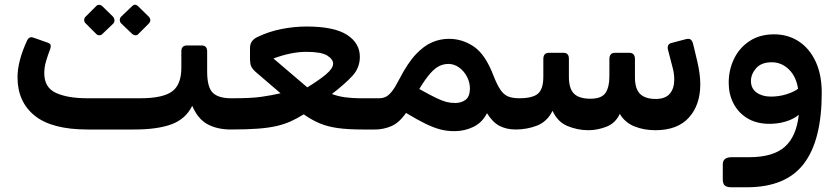

<svg xmlns="http://www.w3.org/2000/svg" viewBox="-20 -543 3545 811"><path d="M350 4Q199 4 126.5 -54.5Q54 -113 54 -217Q54 -284 94 -371Q98 -380 105 -384Q112 -388 124 -383L181 -363Q190 -360 193 -354.5Q196 -349 192 -336Q182 -310 174.5 -284.5Q167 -259 167 -234Q167 -173 216.5 -150.5Q266 -128 348 -128H573Q667 -128 706.5 -156.5Q746 -185 746 -257V-326Q746 -351 770 -351H831Q855 -351 855 -326V-241Q855 -174 879 -151Q903 -128 955 -128H970Q985 -128 985 -113V-26Q985 4 955 4Q898 4 857 -18Q816 -40 792 -96Q764 -40 704.5 -18Q645 4 547 4ZM413 -400Q408 -394 399.5 -394Q391 -394 385 -401L342 -444Q336 -450 335.5 -458Q335 -466 342 -473L385 -516Q391 -523 399 -522.5Q407 -522 413 -516L457 -473Q463 -466 463.5 -457.5Q464 -449 458 -443ZM565 -400Q559 -393 551 -394Q543 -395 537 -401L492 -444Q486 -450 486 -458.5Q486 -467 492 -473L537 -516Q550 -530 564 -516L608 -473Q622 -458 608 -443Z M954 4Q948 4 944 0.5Q940 -3 940 -14V-103Q940 -128 969 -128Q1041 -128 1083.5 -134Q1126 -140 1165 -149L1059 -240Q1045 -253 1040.5 -264Q1036 -275 1036 -293V-338Q1036 -358 1044.5 -369Q1053 -380 1068 -387Q1116 -410 1169.5 -420.5Q1223 -431 1275 -431Q1391 -431 1445.5 -396Q1500 -361 1500 -303Q1500 -257 1469 -223Q1438 -189 1382 -146Q1408 -136 1438.5 -132Q1469 -128 1498 -128H1580Q1596 -128 1596 -113V-27Q1596 4 1564 4H1513Q1450 4 1407 -2Q1364 -8 1330.5 -22Q1297 -36 1263 -60Q1234 -42 1207 -30Q1180 -18 1147.5 -10.5Q1115 -3 1068.5 0.5Q1022 4 954 4ZM1278 -174Q1326 -203 1356.5 -228.5Q1387 -254 1387 -274Q1387 -293 1362 -308.5Q1337 -324 1274 -324Q1242 -324 1207.5 -317Q1173 -310 1135 -296Z M1900 11Q1867 11 1839 3.5Q1811 -4 1777 -20.5Q1743 -37 1695 -66Q1666 -24 1632.5 -10Q1599 4 1566 4Q1551 4 1551 -11V-98Q1551 -128 1581 -128Q1597 -128 1609.5 -134Q1622 -140 1635.5 -157Q1649 -174 1667 -209Q1702 -277 1736.5 -313.5Q1771 -350 1805.5 -364.5Q1840 -379 1876 -379Q1934 -379 1982.5 -345.5Q2031 -312 2065 -222Q2080 -184 2094 -163.5Q2108 -143 2126.5 -135.5Q2145 -128 2173 -128Q2188 -128 2188 -113V-26Q2188 4 2158 4Q2120 4 2090.5 -11Q2061 -26 2037 -65Q2017 -25 1979.5 -7Q1942 11 1900 11ZM1903 -108Q1928 -108 1946 -121Q1964 -134 1965 -168Q1965 -195 1952.5 -219Q1940 -243 1919 -258Q1898 -273 1874 -273Q1855 -273 1836.5 -264.5Q1818 -256 1797.5 -233Q1777 -210 1751 -167Q1796 -142 1822 -129.5Q1848 -117 1865.5 -112.5Q1883 -108 1903 -108Z M2465 7Q2420 7 2377.5 -10.5Q2335 -28 2314 -75Q2291 -29 2248.5 -12.5Q2206 4 2158 4Q2143 4 2143 -12V-98Q2143 -128 2173 -128Q2230 -128 2252.5 -147.5Q2275 -167 2275 -219V-294Q2275 -320 2299 -320H2360Q2383 -320 2383 -295V-218Q2383 -169 2404.5 -147.5Q2426 -126 2474 -126Q2521 -126 2537.5 -150.5Q2554 -175 2554 -220V-293Q2554 -320 2578 -320H2638Q2662 -320 2662 -293V-216Q2662 -168 2683.5 -146.5Q2705 -125 2750 -125Q2790 -125 2809 -147Q2828 -169 2828 -207Q2828 -231 2822 -254L2802 -331Q2795 -357 2818 -362L2879 -378Q2892 -381 2898.5 -375Q2905 -369 2908 -356L2925 -285Q2938 -230 2938 -187Q2938 -100 2890 -46.5Q2842 7 2748 7Q2700 7 2660 -9Q2620 -25 2598 -62Q2580 -23 2542 -8Q2504 7 2465 7Z M3068 248Q3051 248 3042 241Q3033 234 3033 214V151Q3033 121 3071 121H3144Q3245 121 3294.5 77.5Q3344 34 3354 -58Q3331 -39 3296.5 -29Q3262 -19 3222 -20Q3170 -22 3133.5 -45.5Q3097 -69 3077.5 -107.5Q3058 -146 3058 -193Q3058 -248 3080.5 -294.5Q3103 -341 3146 -369.5Q3189 -398 3250 -398Q3308 -398 3353.5 -368.5Q3399 -339 3425 -283.5Q3451 -228 3451 -151Q3451 50 3375 149Q3299 248 3135 248ZM3152 -201Q3152 -169 3176 -152Q3200 -135 3236 -135Q3270 -135 3301 -144.5Q3332 -154 3351 -168Q3343 -220 3312 -250Q3281 -280 3240 -280Q3196 -280 3174 -255Q3152 -230 3152 -201Z"/></svg>

Font: Rubik Medium
Style: Regular
Weight: 500
Designer: Hubert and Fischer
Foundry: Hubert and Fischer
Version: Version 2.300; ttfautohint (v1.8.4.7-5d5b);gftools[0.9.30]